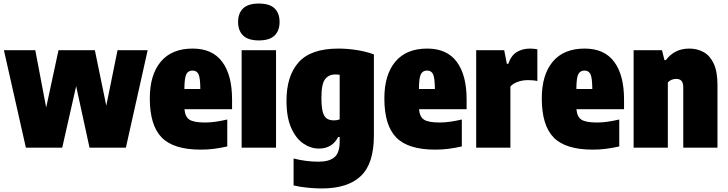

<svg xmlns="http://www.w3.org/2000/svg" viewBox="-20 -833 4104 1083"><path d="M126 0 2 -550H179L240.5 -226.5L310 -550H515L579.5 -237L643 -550H813L690 0H485L409.5 -347L331 0Z M1112 11Q959 11 892 -57.5Q825 -126 825 -278Q825 -411 886.8 -485Q948.5 -559 1067 -559Q1178 -559 1233.5 -484.2Q1289 -409.5 1289 -272V-217H1020.5Q1024 -174.5 1048.5 -158.2Q1073 -142 1137 -142Q1168 -142 1199.2 -146.8Q1230.5 -151.5 1262 -159V-7Q1221.5 2 1186.2 6.5Q1151 11 1112 11ZM1066 -435Q1042 -435 1031.2 -415Q1020.5 -395 1020 -331H1110Q1109.5 -395 1099.5 -415Q1089.5 -435 1066 -435Z M1343 0V-550H1537V0ZM1440 -605Q1379.5 -605 1351.2 -632.8Q1323 -660.5 1323 -709Q1323 -758 1351.2 -785.5Q1379.5 -813 1440 -813Q1501 -813 1529 -785.5Q1557 -758 1557 -709Q1557 -660.5 1529 -632.8Q1501 -605 1440 -605Z M1795 230Q1760 230 1717.2 226Q1674.5 222 1636 213V61Q1706.5 79 1777 79Q1836.5 79 1866.2 54Q1896 29 1896 -33V-60H1887Q1854.5 5 1778 5Q1733 5 1691.2 -23.2Q1649.5 -51.5 1622.8 -111Q1596 -170.5 1596 -265Q1596 -405.5 1665 -482.2Q1734 -559 1889 -559Q1938.5 -559 1991.8 -550.8Q2045 -542.5 2089 -526V-68Q2089 90 2015.2 160Q1941.5 230 1795 230ZM1864 -154Q1882.5 -154 1896 -160V-411Q1890 -412 1883.5 -412.5Q1877 -413 1871 -413Q1834.5 -413 1813.8 -386.5Q1793 -360 1793 -282Q1793 -230 1800.5 -202.2Q1808 -174.5 1823.8 -164.2Q1839.5 -154 1864 -154Z M2435 11Q2282 11 2215 -57.5Q2148 -126 2148 -278Q2148 -411 2209.8 -485Q2271.5 -559 2390 -559Q2501 -559 2556.5 -484.2Q2612 -409.5 2612 -272V-217H2343.5Q2347 -174.5 2371.5 -158.2Q2396 -142 2460 -142Q2491 -142 2522.2 -146.8Q2553.5 -151.5 2585 -159V-7Q2544.5 2 2509.2 6.5Q2474 11 2435 11ZM2389 -435Q2365 -435 2354.2 -415Q2343.5 -395 2343 -331H2433Q2432.5 -395 2422.5 -415Q2412.5 -435 2389 -435Z M2666 0V-550H2824L2839 -473H2847Q2863.5 -521 2895.8 -540Q2928 -559 2970 -559Q2980.5 -559 2991.8 -557.8Q3003 -556.5 3011 -555V-376Q2998.5 -379 2983.8 -380Q2969 -381 2957 -381Q2926.5 -381 2899.5 -371Q2872.5 -361 2859 -345V0Z M3323 11Q3170 11 3103 -57.5Q3036 -126 3036 -278Q3036 -411 3097.8 -485Q3159.5 -559 3278 -559Q3389 -559 3444.5 -484.2Q3500 -409.5 3500 -272V-217H3231.5Q3235 -174.5 3259.5 -158.2Q3284 -142 3348 -142Q3379 -142 3410.2 -146.8Q3441.5 -151.5 3473 -159V-7Q3432.5 2 3397.2 6.5Q3362 11 3323 11ZM3277 -435Q3253 -435 3242.2 -415Q3231.5 -395 3231 -331H3321Q3320.5 -395 3310.5 -415Q3300.5 -435 3277 -435Z M3554 0V-550H3714L3728 -494H3736Q3784.5 -559 3868 -559Q3913 -559 3949 -539Q3985 -519 4006 -474Q4027 -429 4027 -354V0H3834V-339Q3834 -367.5 3823.2 -377.8Q3812.5 -388 3795 -388Q3765.5 -388 3747 -368V0Z"/></svg>

Font: Encode Sans Condensed Black
Style: Regular
Weight: 900
Width: 3
Designer: Multiple Designers
Foundry: Impallari Type
Version: Version 3.000; ttfautohint (v1.8.3) -l 8 -r 50 -G 200 -x 14 